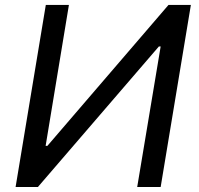

<svg xmlns="http://www.w3.org/2000/svg" viewBox="-20 -747 795 767"><path d="M163 -727.3 42.3 0H131.4L614.7 -561.4H621.8L528.1 0H621.8L742.5 -727.3H653.1L169.4 -164.4H162.3L255.3 -727.3Z"/></svg>

Font: Margiela Sans Text
Style: Italic
Weight: 400
Italic angle: -9.39999°
Designer: Stefan Endress, Andreas Faust
Version: Version 1.100;FEAKit 1.0